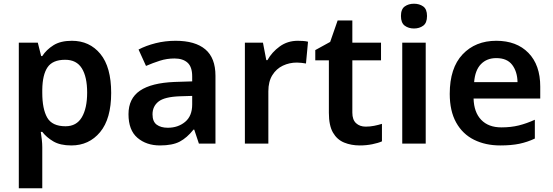

<svg xmlns="http://www.w3.org/2000/svg" viewBox="-20 -771 2967 1031"><path d="M366 -552Q461 -552 519 -481.5Q577 -411 577 -272Q577 -133 517.5 -61.5Q458 10 363 10Q303 10 266 -12Q229 -34 207 -63H199Q202 -44 204.5 -21.5Q207 1 207 20V240H81V-542H183L201 -470H207Q229 -504 267 -528Q305 -552 366 -552ZM330 -450Q263 -450 235.5 -410Q208 -370 207 -289V-273Q207 -186 233.5 -139.5Q260 -93 332 -93Q391 -93 419.5 -141.5Q448 -190 448 -274Q448 -358 419.5 -404Q391 -450 330 -450Z M923 -552Q1028 -552 1082.5 -506Q1137 -460 1137 -364V0H1048L1023 -75H1019Q984 -31 945 -10.5Q906 10 839 10Q766 10 718 -31Q670 -72 670 -158Q670 -242 731.5 -284Q793 -326 918 -331L1012 -334V-361Q1012 -412 987 -434.5Q962 -457 917 -457Q876 -457 838.5 -445Q801 -433 764 -417L724 -505Q764 -526 815.5 -539Q867 -552 923 -552ZM946 -254Q863 -251 831 -225.5Q799 -200 799 -157Q799 -118 821.5 -101.5Q844 -85 881 -85Q936 -85 974 -116.5Q1012 -148 1012 -210V-256Z M1579 -552Q1592 -552 1607.5 -551Q1623 -550 1634 -547L1623 -430Q1613 -432 1599 -433.5Q1585 -435 1574 -435Q1534 -435 1499 -418.5Q1464 -402 1442.5 -367.5Q1421 -333 1421 -281V0H1295V-542H1392L1410 -448H1416Q1440 -491 1482 -521.5Q1524 -552 1579 -552Z M1944 -91Q1967 -91 1989.5 -95.5Q2012 -100 2031 -106V-12Q2011 -3 1979 3.5Q1947 10 1912 10Q1866 10 1828 -5.5Q1790 -21 1768 -59Q1746 -97 1746 -165V-447H1673V-502L1753 -546L1793 -661H1872V-542H2026V-447H1872V-166Q1872 -128 1892 -109.5Q1912 -91 1944 -91Z M2203 -751Q2232 -751 2252.5 -736.5Q2273 -722 2273 -685Q2273 -648 2252.5 -633Q2232 -618 2203 -618Q2174 -618 2153.5 -633Q2133 -648 2133 -685Q2133 -722 2153.5 -736.5Q2174 -751 2203 -751ZM2266 -542V0H2140V-542Z M2645 -552Q2754 -552 2817.5 -487Q2881 -422 2881 -306V-242H2523Q2525 -168 2564 -127.5Q2603 -87 2672 -87Q2724 -87 2766 -97.5Q2808 -108 2852 -128V-27Q2812 -8 2769 1Q2726 10 2666 10Q2587 10 2525.5 -20.5Q2464 -51 2429.5 -113Q2395 -175 2395 -267Q2395 -406 2464 -479Q2533 -552 2645 -552ZM2645 -459Q2594 -459 2562.5 -426.5Q2531 -394 2526 -330H2759Q2758 -386 2730.5 -422.5Q2703 -459 2645 -459Z"/></svg>

Font: Noto Sans Bassa Vah SemiBold
Style: Regular
Weight: 600
Designer: Monotype Design Team
Foundry: Monotype Imaging Inc.
Version: Version 2.002; ttfautohint (v1.8.4.7-5d5b)